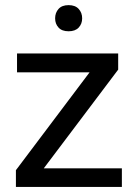

<svg xmlns="http://www.w3.org/2000/svg" viewBox="-20 -740 536 760"><path d="M153.3 -73.7H462.4V0H43V-66.4L334.5 -453.6H47.4V-528.3H447.8V-464.4ZM198.2 -667.5Q198.2 -689.5 211.7 -704.6Q225.1 -719.7 251.5 -719.7Q277.8 -719.7 291.5 -704.6Q305.2 -689.5 305.2 -667.5Q305.2 -645.5 291.5 -630.9Q277.8 -616.2 251.5 -616.2Q225.1 -616.2 211.7 -630.9Q198.2 -645.5 198.2 -667.5Z"/></svg>

Font: RobotoInd
Style: Regular
Weight: 400
Designer: Google
Version: Version 2.001101; 2014